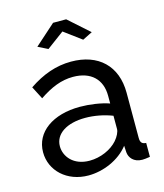

<svg xmlns="http://www.w3.org/2000/svg" viewBox="-111 -814 776 907"><g transform="rotate(-15 277.0 -360.0)"><path d="M133 -640 181 -616 266 -679 351 -616 399 -640 298 -730H234ZM30 -151C30 -61 105 10 210 10C282 10 362 -23 408 -82L410 -49C412 -24 432 4 474 4C482 4 494 3 512 0V-68C492 -69 484 -78 484 -100V-321C484 -453 401 -531 268 -531C195 -531 128 -507 60 -461L92 -399C150 -438 201 -459 258 -459C346 -459 396 -410 396 -330V-292C356 -306 300 -314 253 -314C121 -314 30 -250 30 -151ZM370 -114C340 -80 287 -56 233 -56C154 -56 114 -108 114 -158C114 -219 174 -257 264 -257C308 -257 355 -248 396 -232V-167C396 -154 386 -132 370 -114Z"/></g></svg>

Font: FIGSv2-sans-serif Medium
Style: Regular
Weight: 500
Designer: Matt McInerney, Pablo Impallari, Rodrigo Fuenzalida,Mirko Velimirovic
Foundry: Matt McInerney, Pablo Impallari, Rodrigo Fuenzalida
Version: Version 4.021;hotconv 1.0.109;makeotfexe 2.5.65596